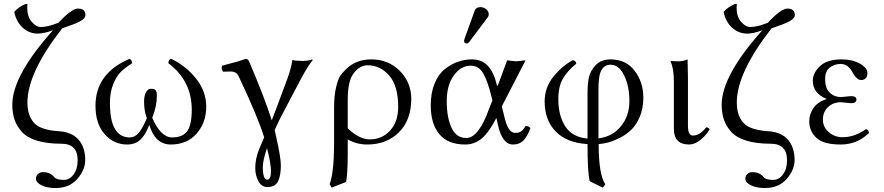

<svg xmlns="http://www.w3.org/2000/svg" viewBox="-20 -718 4451 967"><path d="M259.8 229Q216.8 229 189 215.1Q161.1 201.2 161.1 182.1Q161.1 167 172.1 158Q183.1 148.9 195.8 148.9Q233.9 148.9 253.9 174.8Q265.1 188 301.8 188Q330.6 188 350.8 160.4Q371.1 132.8 371.1 88.9Q371.1 5.9 289.1 5.9Q217.3 5.9 166.7 -9.5Q116.2 -24.9 90.1 -54Q64 -83 53 -116Q42 -148.9 42 -190.9Q42 -336.9 247.1 -565.9Q202.1 -548.8 170.9 -548.8Q127 -548.8 94.5 -578.4Q62 -607.9 51.8 -658.2Q71.8 -682.1 108.9 -698.2H118.2Q117.2 -692.4 117.2 -678.2Q117.2 -634.3 139.6 -608.2Q162.1 -582 186 -582Q223.1 -582 274.9 -604Q340.8 -674.8 373 -674.8Q410.2 -674.8 410.2 -642.1Q410.2 -625 383.1 -610.6Q356 -596.2 293 -575.2Q118.2 -351.1 118.2 -202.1Q118.2 -137.2 150.6 -100.1Q183.1 -63 276.9 -57.1Q341.8 -53.2 375.5 -14.6Q409.2 23.9 409.2 87.9Q409.2 137.7 369.4 183.3Q329.6 229 259.8 229Z M1018.6 -180.2Q1018.6 -101.1 970.7 -45.7Q922.9 9.8 839.8 9.8Q761.7 9.8 731.9 -88.9Q711.9 -37.1 686.3 -13.7Q660.6 9.8 620.6 9.8Q552.7 9.8 506.8 -42.7Q460.9 -95.2 460.9 -185.1Q460.9 -349.1 632.8 -421.9Q644 -416 646 -399.9Q609.9 -377 588.4 -356Q566.9 -335 550.3 -294.4Q533.7 -253.9 533.7 -199.2Q533.7 -26.4 632.8 -25.9Q658.7 -25.9 677.7 -47.9Q696.8 -69.8 719.7 -122.1Q705.6 -158.2 705.6 -208Q705.6 -232.9 714.6 -252Q723.6 -271 740.7 -271Q758.8 -271 764.4 -262.9Q770 -254.9 770 -235.8Q770 -181.6 746.6 -125Q789.6 -25.9 846.7 -25.9Q899.9 -25.9 922.9 -57.4Q945.8 -88.9 945.8 -166Q945.8 -311 827.6 -399.9Q829.6 -418.9 841.8 -421.9Q916 -386.7 967.3 -322.5Q1018.6 -258.3 1018.6 -180.2Z M1324.7 27.8Q1303.7 90.8 1303.7 122.1Q1303.7 187 1325.7 187Q1344.7 187 1344.7 145Q1344.7 105 1324.7 27.8ZM1265.6 128.9Q1265.6 82 1284.7 34.2L1310.5 -25.9Q1279.8 -127 1184.6 -328.1Q1179.7 -339.4 1174.1 -345.7Q1168.5 -352.1 1161.4 -354.5Q1154.3 -356.9 1150.9 -357.4Q1147.5 -357.9 1138.7 -357.9Q1134.8 -357.9 1123.5 -357.4Q1112.3 -356.9 1103.5 -356.9Q1092.3 -372.1 1098.6 -387.2Q1189.5 -410.2 1217.3 -421.9Q1227.1 -421.9 1234.4 -409.2Q1315.4 -219.2 1348.6 -111.8Q1362.8 -147 1426.3 -318.8Q1447.3 -376 1452.6 -416Q1465.8 -411.1 1505.4 -411.1Q1529.3 -411.1 1551.3 -418L1555.7 -416Q1531.7 -388.2 1493.7 -316.9L1390.6 -121.1Q1384.8 -109.9 1375.2 -88.4Q1365.7 -66.9 1363.3 -63Q1364.3 -58.1 1366.5 -48.6Q1368.7 -39.1 1369.6 -34.2Q1394.5 72.8 1394.5 115.2Q1394.5 167 1380.1 195.6Q1365.7 224.1 1326.7 224.1Q1296.9 224.1 1281.2 194.1Q1265.6 164.1 1265.6 128.9Z M1723.1 198.2 1650.4 227.1 1640.1 210Q1662.1 150.9 1662.6 9.8V-175.8Q1662.6 -236.8 1672.6 -278.3Q1682.6 -319.8 1691.9 -334Q1701.2 -348.1 1719.2 -366.2Q1771 -419.4 1850.6 -418.9Q1935.5 -418.9 1993.4 -361.1Q2051.3 -303.2 2051.3 -220.2Q2051.3 -113.3 1989.3 -51.8Q1927.2 9.8 1829.6 9.8Q1775.4 9.8 1731.4 -16.1V58.1Q1731 160.2 1723.1 198.2ZM1985.4 -180.2Q1985.4 -285.2 1940.4 -337.2Q1895.5 -389.2 1831.5 -389.2Q1792.5 -389.2 1762 -350.1Q1731.4 -311 1731.4 -217.8V-71.8Q1789.6 -15.6 1843.3 -16.1Q1904.3 -16.1 1944.8 -60.5Q1985.4 -105 1985.4 -180.2Z M2399.4 -682.1Q2415.5 -682.1 2428.5 -671.6Q2441.4 -661.1 2441.4 -647Q2441.4 -635.7 2435.1 -628.9L2343.3 -506.8Q2337.4 -499 2331.1 -499Q2316.9 -499 2317.4 -512.2Q2317.4 -516.1 2319.3 -522L2371.1 -665Q2377.4 -682.1 2399.4 -682.1ZM2507.3 -182.1 2521 -127Q2539.1 -48.8 2574.2 -48.8Q2593.3 -48.8 2604.2 -55.9Q2615.2 -63 2627 -84Q2642.1 -84 2651.4 -73.2Q2635.3 -28.3 2615.2 -9.3Q2595.2 9.8 2564 9.8Q2509.8 9.8 2488.3 -86.9L2480 -124Q2443.8 -53.2 2407.5 -21.7Q2371.1 9.8 2323.2 9.8Q2235.4 9.8 2192.4 -42.7Q2149.4 -95.2 2149.4 -187Q2149.4 -250 2168.7 -297.1Q2188 -344.2 2220 -369.6Q2252 -395 2286.6 -407Q2321.3 -418.9 2356 -418.9Q2406.7 -418.9 2437 -386.5Q2467.3 -354 2482.4 -290Q2484.4 -280.8 2487.8 -288.6Q2488.3 -289.6 2488.8 -291.5L2534.2 -414.1Q2541 -414.1 2557.1 -411.6Q2573.2 -409.2 2580.3 -409.2Q2587.4 -409.2 2604.2 -411.6Q2621.1 -414.1 2627 -414.1ZM2460 -211.9 2455.1 -231.9Q2436 -310.1 2413.6 -348.6Q2391.1 -387.2 2351.1 -387.2Q2301.3 -387.2 2265.6 -338.1Q2230 -289.1 2230 -209Q2230 -126 2254.2 -74.5Q2278.3 -22.9 2328.1 -22.9Q2391.1 -22.9 2444.3 -172.9Z M3149.9 -208Q3149.9 -284.2 3123.5 -338.1Q3097.2 -392.1 3055.2 -392.1Q3025.4 -392.1 3009.8 -366Q2994.1 -339.8 2994.1 -272.9V-21Q3064.9 -29.8 3107.4 -82.3Q3149.9 -134.8 3149.9 -208ZM2995.1 7.8Q2995.1 159.7 3028.3 210L3016.1 227.1L2950.2 194.8Q2939 150.9 2939 7.8Q2833 1 2778.1 -56.4Q2723.1 -113.8 2723.1 -207Q2723.1 -277.8 2767.6 -332.5Q2812 -387.2 2865.2 -415Q2881.3 -412.1 2882.3 -397Q2840.3 -363.8 2816.2 -324Q2792 -284.2 2792 -217.8Q2792 -135.7 2827.1 -81.3Q2862.3 -26.9 2939 -20V-248Q2939 -303.2 2947.5 -334.2Q2956.1 -365.2 2981.9 -392.1Q3009.8 -418.9 3055.2 -418.9Q3132.3 -418.9 3176.3 -361.6Q3220.2 -304.2 3220.2 -226.1Q3220.2 -172.9 3202.6 -130.9Q3185.1 -88.9 3159.7 -64.5Q3134.3 -40 3101.1 -23.4Q3067.9 -6.8 3043 -0.5Q3018.1 5.9 2995.1 7.8Z M3374 -307.1Q3374 -374 3356.9 -409.2L3358.9 -411.1Q3371.1 -409.2 3397.9 -409.2Q3419.9 -409.2 3442.9 -418.9Q3444.8 -357.9 3444.8 -327.1V-85Q3444.8 -35.2 3470.2 -35.2Q3504.4 -35.2 3537.1 -77.1Q3539.1 -76.7 3541.5 -76.2Q3551.8 -72.8 3554.2 -66.9Q3537.1 -37.1 3508.1 -13.7Q3479 9.8 3451.2 9.8Q3374 9.8 3374 -67.9Z M3832.5 229Q3789.6 229 3761.7 215.1Q3733.9 201.2 3733.9 182.1Q3733.9 167 3744.9 158Q3755.9 148.9 3768.6 148.9Q3806.6 148.9 3826.7 174.8Q3837.9 188 3874.5 188Q3903.3 188 3923.6 160.4Q3943.8 132.8 3943.8 88.9Q3943.8 5.9 3861.8 5.9Q3790 5.9 3739.5 -9.5Q3689 -24.9 3662.8 -54Q3636.7 -83 3625.7 -116Q3614.7 -148.9 3614.7 -190.9Q3614.7 -336.9 3819.8 -565.9Q3774.9 -548.8 3743.7 -548.8Q3699.7 -548.8 3667.2 -578.4Q3634.8 -607.9 3624.5 -658.2Q3644.5 -682.1 3681.6 -698.2H3690.9Q3689.9 -692.4 3689.9 -678.2Q3689.9 -634.3 3712.4 -608.2Q3734.9 -582 3758.8 -582Q3795.9 -582 3847.7 -604Q3913.6 -674.8 3945.8 -674.8Q3982.9 -674.8 3982.9 -642.1Q3982.9 -625 3955.8 -610.6Q3928.7 -596.2 3865.7 -575.2Q3690.9 -351.1 3690.9 -202.1Q3690.9 -137.2 3723.4 -100.1Q3755.9 -63 3849.6 -57.1Q3914.6 -53.2 3948.2 -14.6Q3981.9 23.9 3981.9 87.9Q3981.9 137.7 3942.1 183.3Q3902.3 229 3832.5 229Z M4124.5 -115.2Q4124.5 -78.1 4154.1 -52.5Q4183.6 -26.9 4223.6 -26.9Q4283.7 -26.9 4341.8 -67.9Q4356.9 -62 4356.4 -47.9Q4296.4 10.3 4212.9 9.8Q4127 9.8 4091.3 -24.2Q4055.7 -58.1 4055.7 -107.9Q4055.7 -141.1 4075.7 -172.1Q4095.7 -203.1 4142.6 -219.2V-220.2Q4073.7 -248 4073.7 -312Q4073.7 -350.1 4109.1 -384.5Q4144.5 -418.9 4219.7 -418.9Q4272.9 -418.9 4310.8 -397.5Q4348.6 -376 4348.6 -350.1Q4348.6 -331.1 4339.1 -323Q4329.6 -314.9 4317.9 -314.9Q4296.9 -314.9 4277.8 -346.2Q4253.9 -396 4213.9 -396Q4184.1 -396 4159.9 -378.4Q4135.7 -360.8 4135.7 -318.8Q4135.7 -272.9 4159.2 -251Q4182.6 -229 4216.8 -229L4239.7 -231.4Q4262.7 -233.9 4265.6 -233.9Q4293.5 -233.9 4293.5 -216.8Q4293.5 -197.8 4264.6 -198.2Q4260.7 -198.2 4240.7 -200.7Q4220.7 -203.1 4215.8 -203.1Q4175.8 -203.1 4150.1 -178.7Q4124.5 -154.3 4124.5 -115.2Z"/></svg>

Font: Linux Libertine Display
Style: Regular
Weight: 400
Designer: Philipp H. Poll
Foundry: Philipp H. Poll
Version: Version 5.0.9